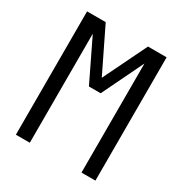

<svg xmlns="http://www.w3.org/2000/svg" viewBox="-171 -863 942 991"><g transform="rotate(30 300.0 -367.5)"><path d="M63 0V-735H174L300 -476L426 -735H537V0H454V-650L335 -404H265L146 -650V0Z"/></g></svg>

Font: Zed Mono Extended
Style: Regular
Weight: 400
Width: 7
Monospace: yes
Designer: Belleve Invis
Foundry: Belleve Invis
Version: Version 1.0.0; ttfautohint (v1.8.4)